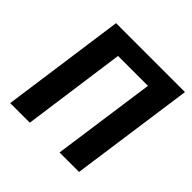

<svg xmlns="http://www.w3.org/2000/svg" viewBox="-177 -852 1011 1011"><g transform="rotate(45 329.0 -346.0)"><path d="M645 -691.9 547.9 0H402.8L483.9 -577.1H261.2L181.2 0H35.2L131.8 -691.9Z"/></g></svg>

Font: FiraGO SemiBold
Style: Italic
Weight: 600
Italic angle: -8°
Designer: bBox Type GmbH
Foundry: bBox Type GmbH
Version: Version 1.001;PS 001.001;hotconv 1.0.88;makeotf.lib2.5.64775